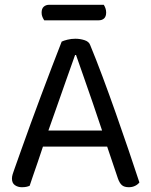

<svg xmlns="http://www.w3.org/2000/svg" viewBox="-20 -775 632 803"><path d="M392 -690H165Q161 -696 157.5 -704Q154 -712 154 -722Q154 -739 163 -747Q172 -755 186 -755H414Q418 -749 421 -740.5Q424 -732 424 -723Q424 -706 415.5 -698Q407 -690 392 -690ZM298 -545H294Q279 -503 258.5 -445Q238 -387 216.5 -325.5Q195 -264 176 -211L171 -196Q165 -178 156 -151Q147 -124 137 -94.5Q127 -65 118 -39.5Q109 -14 104 2Q97 5 89.5 6.5Q82 8 71 8Q55 8 42.5 -0.5Q30 -9 30 -28Q30 -37 33 -46.5Q36 -56 40 -67Q52 -101 69.5 -150Q87 -199 108 -257Q129 -315 152 -376Q175 -437 197 -495Q219 -553 238 -601Q246 -605 262 -609Q278 -613 295 -613Q315 -613 333.5 -607Q352 -601 357 -587Q381 -529 408.5 -455.5Q436 -382 464 -302.5Q492 -223 517.5 -148Q543 -73 563 -12Q556 -3 544.5 2.5Q533 8 519 8Q500 8 490 -0.5Q480 -9 473 -29L418 -192L410 -220Q390 -281 368.5 -343Q347 -405 328.5 -458Q310 -511 298 -545ZM132 -162 158 -229H437L453 -162Z"/></svg>

Font: Baloo Tammudu 2
Style: Regular
Weight: 400
Designer: Maithili Shingre, Omkar Shende and Ek Type
Foundry: Ek Type
Version: Version 1.700